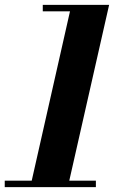

<svg xmlns="http://www.w3.org/2000/svg" viewBox="-40 -770 555 790"><path d="M84.5 0 248 -723.5H136V-750H409L239 0ZM-20.5 0V-26.5H354.5V0Z"/></svg>

Font: Bodoni Moda 9pt
Style: Bold Italic
Weight: 700
Italic angle: -13°
Designer: Owen Earl
Foundry: indestructible type
Version: Version 2.004